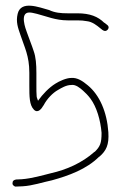

<svg xmlns="http://www.w3.org/2000/svg" viewBox="-20 -696 455 707"><path d="M39 -9 63 -10C100 -12 137 -25 171 -32C233 -49 299 -73 345 -119H346C371 -141 382 -162 379 -209C374 -283 347 -346 303 -382C285 -397 265 -411 242 -409C224 -409 198 -397 184 -388C160 -373 138 -350 120 -325C119 -329 115 -337 115 -341C114 -352 114 -366 114 -381V-427C114 -459 112 -486 104 -508C97 -530 88 -551 79 -577C75 -588 51 -650 88 -650C95 -650 104 -648 116 -645C151 -636 185 -621 229 -621H265C278 -621 290 -620 300 -618C320 -616 337 -602 348 -593L358 -585H359C361 -583 363 -582 367 -582C374 -582 380 -589 380 -595C380 -598 378 -602 375 -604L365 -612H364C341 -635 311 -647 265 -647H229C204 -647 182 -649 161 -659C124 -669 57 -696 45 -645C38 -616 46 -594 55 -568C70 -522 88 -491 88 -428V-381C88 -341 88 -309 105 -292C120 -277 134 -297 140 -308H141V-309C153 -332 174 -354 194 -365C206 -372 224 -383 242 -383C258 -386 275 -372 286 -362C294 -355 304 -345 313 -333C336 -302 350 -254 354 -207C354 -169 349 -157 329 -137H328C282 -96 225 -71 167 -58C135 -50 98 -39 60 -36L39 -35C30 -33 26 -30 26 -20C26 -14 34 -8 39 -9ZM90 -676C90 -676 89 -676 89 -676C89 -676 90 -676 90 -676ZM300 -613Z"/></svg>

Font: Stray Cat
Style: LtCn
Weight: 300
Version: Version 1.0